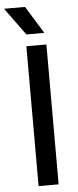

<svg xmlns="http://www.w3.org/2000/svg" viewBox="-83 -979 410 1012"><g transform="rotate(-5 121.5 -473.5)"><path d="M79 0V-740H185V0ZM84.5 -802 -21 -947H90L179.5 -802Z"/></g></svg>

Font: Encode Sans Condensed Thin Medium
Style: Regular
Weight: 500
Version: Version 3.002